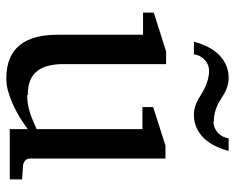

<svg xmlns="http://www.w3.org/2000/svg" viewBox="-88 -644 744 608"><g transform="rotate(90 284.0 -340.0)"><path d="M280 -56C209 -56 183 -98 183 -169V-494H143L20 -455V-421H90V-150C90 -50 130 12 228 12C243 12 258 10 273 5C317 -8 357 -32 389 -56V1H548V-38L504 -41C493 -42 482 -50 482 -62V-492H441L319 -453V-419H389V-84C359 -71 325 -54 282 -54ZM366 -645C344 -645 327 -650 312 -657C286 -670 265 -692 227 -692C211 -692 197 -689 184 -683C145 -664 124 -627 112 -582H152C155 -607 176 -630 204 -630C225 -630 242 -624 257 -617C284 -605 305 -582 343 -582C359 -582 373 -585 386 -591C425 -610 446 -647 458 -692H418C415 -666 393 -644 365 -644Z"/></g></svg>

Font: Veleka
Style: Regular
Weight: 400
Designer: Stefan Peev, Context Ltd, 2016; SIL International, 1997-2014.
Foundry: Stefan Peev, Context Ltd, 2016
Version: Version 1.000